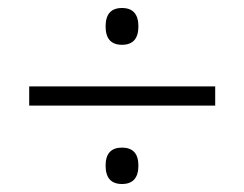

<svg xmlns="http://www.w3.org/2000/svg" viewBox="-20 -593 611 480"><path d="M285 -481Q244 -481 244 -527Q244 -573 285 -573Q326 -573 326 -527Q326 -481 285 -481ZM53 -329V-377H518V-329ZM285 -133Q244 -133 244 -179Q244 -224 285 -224Q326 -224 326 -179Q326 -133 285 -133Z"/></svg>

Font: Noto Sans Canadian Aboriginal Light
Style: Regular
Weight: 300
Designer: Monotype Design Team, Typotheque's Kevin King
Foundry: Monotype Imaging Inc.
Version: Version 2.004; ttfautohint (v1.8.4.7-5d5b)